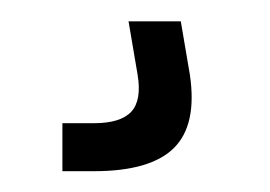

<svg xmlns="http://www.w3.org/2000/svg" viewBox="-20 -20 253 180"><path d="M38.5 140.5V95.5H68Q93 95.5 103 84.8Q113 74 109 50L100.5 0H149.5L158 50Q165 97 143 118.8Q121 140.5 68 140.5Z"/></svg>

Font: Big Shoulders Display Thin SemiBold
Style: Regular
Weight: 600
Version: Version 2.002